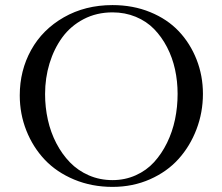

<svg xmlns="http://www.w3.org/2000/svg" viewBox="-20 -731 878 759"><path d="M58.1 -354Q58.1 -452.1 103 -533.2Q147.9 -614.3 232.4 -662.6Q316.9 -710.9 424.8 -710.9Q505.9 -710.9 573.7 -683.1Q641.6 -655.3 686.8 -607.4Q731.9 -559.6 757.1 -495.6Q782.2 -431.6 782.2 -359.9Q782.2 -286.6 756.8 -220Q731.4 -153.3 686 -102.8Q640.6 -52.2 572.8 -22.2Q504.9 7.8 424.8 7.8Q342.8 7.8 273.2 -21.2Q203.6 -50.3 157 -99.6Q110.4 -148.9 84.2 -214.8Q58.1 -280.8 58.1 -354ZM158.2 -358.9Q158.2 -307.1 169.2 -257.6Q180.2 -208 202.6 -164.8Q225.1 -121.6 256.6 -89.1Q288.1 -56.6 331.3 -37.8Q374.5 -19 424.8 -19Q474.1 -19 516.6 -38.1Q559.1 -57.1 589.1 -90.1Q619.1 -123 640.4 -166.5Q661.6 -210 671.9 -259Q682.1 -308.1 682.1 -359.9Q682.1 -409.7 671.9 -456.5Q661.6 -503.4 640.4 -544.4Q619.1 -585.4 589.1 -616.2Q559.1 -647 516.6 -664.6Q474.1 -682.1 424.8 -682.1Q361.8 -682.1 310.5 -655.3Q259.3 -628.4 226.3 -583.3Q193.4 -538.1 175.8 -480.5Q158.2 -422.9 158.2 -358.9Z"/></svg>

Font: Dehuti
Style: Bold
Weight: 700
Version: Version 1.2